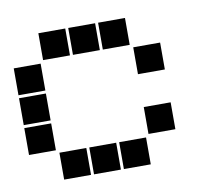

<svg xmlns="http://www.w3.org/2000/svg" viewBox="-61 -567 722 633"><g transform="rotate(-10 300.0 -250.0)"><path d="M106 -495Q105 -495 105 -495Q105 -495 105 -494V-406Q105 -405 105 -405Q105 -405 106 -405H194Q195 -405 195 -405Q195 -405 195 -406V-494Q195 -495 195 -495Q195 -495 194 -495ZM206 -495Q205 -495 205 -495Q205 -495 205 -494V-406Q205 -405 205 -405Q205 -405 206 -405H294Q295 -405 295 -405Q295 -405 295 -406V-494Q295 -495 295 -495Q295 -495 294 -495ZM306 -495Q305 -495 305 -495Q305 -495 305 -494V-406Q305 -405 305 -405Q305 -405 306 -405H394Q395 -405 395 -405Q395 -405 395 -406V-494Q395 -495 395 -495Q395 -495 394 -495ZM6 -395Q5 -395 5 -395Q5 -395 5 -394V-306Q5 -305 5 -305Q5 -305 6 -305H94Q95 -305 95 -305Q95 -305 95 -306V-394Q95 -395 95 -395Q95 -395 94 -395ZM406 -395Q405 -395 405 -395Q405 -395 405 -394V-306Q405 -305 405 -305Q405 -305 406 -305H494Q495 -305 495 -305Q495 -305 495 -306V-394Q495 -395 495 -395Q495 -395 494 -395ZM6 -295Q5 -295 5 -295Q5 -295 5 -294V-206Q5 -205 5 -205Q5 -205 6 -205H94Q95 -205 95 -205Q95 -205 95 -206V-294Q95 -295 95 -295Q95 -295 94 -295ZM6 -195Q5 -195 5 -195Q5 -195 5 -194V-106Q5 -105 5 -105Q5 -105 6 -105H94Q95 -105 95 -105Q95 -105 95 -106V-194Q95 -195 95 -195Q95 -195 94 -195ZM406 -195Q405 -195 405 -195Q405 -195 405 -194V-106Q405 -105 405 -105Q405 -105 406 -105H494Q495 -105 495 -105Q495 -105 495 -106V-194Q495 -195 495 -195Q495 -195 494 -195ZM106 -95Q105 -95 105 -95Q105 -95 105 -94V-6Q105 -5 105 -5Q105 -5 106 -5H194Q195 -5 195 -5Q195 -5 195 -6V-94Q195 -95 195 -95Q195 -95 194 -95ZM206 -95Q205 -95 205 -95Q205 -95 205 -94V-6Q205 -5 205 -5Q205 -5 206 -5H294Q295 -5 295 -5Q295 -5 295 -6V-94Q295 -95 295 -95Q295 -95 294 -95ZM306 -95Q305 -95 305 -95Q305 -95 305 -94V-6Q305 -5 305 -5Q305 -5 306 -5H394Q395 -5 395 -5Q395 -5 395 -6V-94Q395 -95 395 -95Q395 -95 394 -95Z"/></g></svg>

Font: Doto Black
Style: Regular
Weight: 900
Monospace: yes
Version: Version 1.000